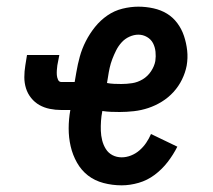

<svg xmlns="http://www.w3.org/2000/svg" viewBox="-20 -548 640 576"><path d="M345 8Q317 8 290.5 1Q264 -6 244 -21.5Q224 -37 211 -60Q198 -83 192 -109Q186 -135 186 -162.5Q186 -190 191 -218H164Q146 -218 129 -221.5Q112 -225 98 -233Q84 -241 73.5 -254Q63 -267 58 -283Q53 -299 53 -316.5Q53 -334 56 -352L61 -383H158L152 -352Q151 -344 150.5 -337Q150 -330 150.5 -323Q151 -316 154 -309Q157 -302 164 -302H204L209 -331Q213 -355 219.5 -378.5Q226 -402 237.5 -424.5Q249 -447 265 -467Q281 -487 302 -501.5Q323 -516 347.5 -522Q372 -528 395 -528Q418 -528 440.5 -523Q463 -518 481 -507Q499 -496 512 -478.5Q525 -461 532 -440Q539 -419 541.5 -396.5Q544 -374 540 -351Q536 -330 526 -309.5Q516 -289 500.5 -272Q485 -255 465.5 -243Q446 -231 425 -224Q404 -217 382 -214.5Q360 -212 339 -212Q326 -212 313 -212.5Q300 -213 287 -215Q284 -200 283 -185Q282 -170 282.5 -155.5Q283 -141 286.5 -127Q290 -113 297.5 -101Q305 -89 317.5 -82.5Q330 -76 345 -76Q359 -76 373 -81.5Q387 -87 398.5 -97Q410 -107 418.5 -119.5Q427 -132 433 -146L512 -108Q500 -84 483 -62Q466 -40 444 -23.5Q422 -7 396 0.5Q370 8 345 8ZM344 -296Q360 -296 376.5 -298.5Q393 -301 408 -310Q423 -319 433 -334Q443 -349 446 -365Q448 -379 446.5 -393Q445 -407 439 -418.5Q433 -430 421 -437Q409 -444 395 -444Q382 -444 368.5 -438Q355 -432 345 -421Q335 -410 328.5 -397Q322 -384 317 -371Q312 -358 309 -344.5Q306 -331 304 -317L301 -299Q311 -297 322 -296.5Q333 -296 344 -296Z"/></svg>

Font: Iosevka SS04 Medium Extended
Style: Italic
Weight: 500
Width: 7
Italic angle: -9°
Monospace: yes
Designer: Belleve Invis
Foundry: Belleve Invis
Version: Version 19.0.0; ttfautohint (v1.8.4)